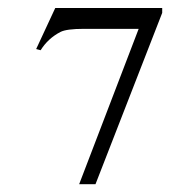

<svg xmlns="http://www.w3.org/2000/svg" viewBox="-20 -462 427 482"><path d="M118.7 -441.9H387.2V-429.7L219.7 0.5H178.7L328.1 -389.6H190.9Q147 -389.6 131.8 -381.8Q100.6 -365.7 82 -335.9L70.8 -338.9Z"/></svg>

Font: ML-NILA02
Style: Regular
Weight: 400
Version: Version ML-NILA02 1.0